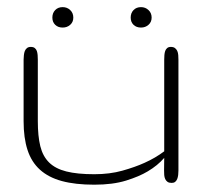

<svg xmlns="http://www.w3.org/2000/svg" viewBox="-20 -503 560 528"><path d="M431.6 -68.8Q413.6 -47.9 386.2 -31.7Q362.8 -17.6 326.4 -6.3Q290 4.9 239.3 4.9Q187 4.9 150.1 -5.1Q113.3 -15.1 89.8 -36.4Q66.4 -57.6 55.7 -90.6Q44.9 -123.5 44.9 -169.9V-338.9Q44.9 -345.2 45.7 -351.6Q46.4 -357.9 48.3 -362.8Q50.3 -367.7 54.2 -370.8Q58.1 -374 64.5 -374Q71.8 -374 75.7 -370.8Q79.6 -367.7 81.3 -362.8Q83 -357.9 83.5 -351.6Q84 -345.2 84 -338.9V-169.9Q84 -128.9 90.8 -101.1Q97.7 -73.2 115 -56.2Q132.3 -39.1 162.4 -31.5Q192.4 -23.9 239.3 -23.9Q281.7 -23.9 316.7 -33.7Q351.6 -43.5 377.4 -55.2Q407.7 -68.8 431.6 -86.9V-338.9Q431.6 -345.2 432.1 -351.6Q432.6 -357.9 434.3 -362.8Q436 -367.7 439.7 -370.8Q443.4 -374 449.7 -374Q457 -374 461.2 -370.8Q465.3 -367.7 467.5 -362.8Q469.7 -357.9 470.2 -351.6Q470.7 -345.2 470.7 -338.9V-34.2Q470.7 -27.8 470 -21.7Q469.2 -15.6 467.3 -10.7Q465.3 -5.9 461.7 -2.9Q458 0 452.1 0Q444.8 0 440.7 -2.9Q436.5 -5.9 434.3 -10.7Q432.1 -15.6 431.6 -21.7Q431.2 -27.8 431.2 -34.2ZM124 -454.6Q124 -467.3 131.8 -475.3Q139.6 -483.4 152.3 -483.4Q164.6 -483.4 173.1 -475.3Q181.6 -467.3 181.6 -454.6Q181.6 -442.4 173.1 -434.8Q164.6 -427.2 152.3 -427.2Q139.6 -427.2 131.8 -434.8Q124 -442.4 124 -454.6ZM339.4 -454.6Q339.4 -467.3 347.2 -475.3Q355 -483.4 367.7 -483.4Q379.9 -483.4 388.4 -475.3Q397 -467.3 397 -454.6Q397 -442.4 388.4 -434.8Q379.9 -427.2 367.7 -427.2Q355 -427.2 347.2 -434.8Q339.4 -442.4 339.4 -454.6Z"/></svg>

Font: Gruppo
Style: Regular
Weight: 400
Foundry: Vernon Adams
Version: Version 1.000